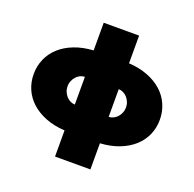

<svg xmlns="http://www.w3.org/2000/svg" viewBox="-148 -852 1185 1173"><g transform="rotate(20 445.0 -265.0)"><path d="M555 -170Q570 -170 584.5 -177Q599 -184 610 -196Q621 -208 628 -224.5Q635 -241 635 -260Q635 -279 628 -295.5Q621 -312 610 -324Q599 -336 584.5 -343Q570 -350 555 -350ZM560 -700V-520Q629 -516 684 -494.5Q739 -473 777 -438.5Q815 -404 835 -358Q855 -312 855 -260Q855 -207 835 -161.5Q815 -116 777 -81.5Q739 -47 684 -25.5Q629 -4 560 0V170H330V0Q261 -4 206 -25.5Q151 -47 113 -81.5Q75 -116 55 -161.5Q35 -207 35 -260Q35 -312 55 -358Q75 -404 113 -438.5Q151 -473 206 -494.5Q261 -516 330 -520V-700ZM335 -350Q320 -350 305.5 -343Q291 -336 280 -324Q269 -312 262 -295.5Q255 -279 255 -260Q255 -241 262 -224.5Q269 -208 280 -196Q291 -184 305.5 -177Q320 -170 335 -170Z"/></g></svg>

Font: Imperial One
Style: Regular
Weight: 400
Designer: Jovanny Lemonad
Foundry: Jovanny Lemonad
Version: Version 1.000